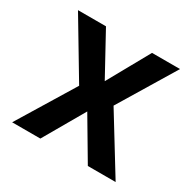

<svg xmlns="http://www.w3.org/2000/svg" viewBox="-124 -656 786 783"><g transform="rotate(30 269.0 -265.0)"><path d="M268.6 -334 377.9 -530.3H509.8L349.6 -265.6L512.7 0H381.8L268.6 -191.4L158.2 0H25.4L187.5 -265.6L29.3 -530.3H161.1Z"/></g></svg>

Font: Pretendard SemiBold
Style: Regular
Weight: 600
Designer: Base glyphs from Inter by Rasmus Andersson; Hangeul glyphs from Noto Sans CJK(Source Han Sans) by Jang Soo-young and Kan
Foundry: Kil Hyung-jin
Version: Version 1.309